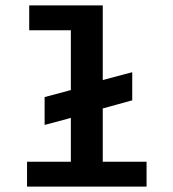

<svg xmlns="http://www.w3.org/2000/svg" viewBox="-20 -690 640 710"><path d="M80 0V-92H242V-254L145 -228V-331L242 -357V-578H88V-670H360V-394L469 -423V-319L360 -289V-92H522V0Z"/></svg>

Font: Inconsolata Expanded Bold
Style: Regular
Weight: 700
Width: 7
Monospace: yes
Designer: Raph Levien, Cyreal, Brenton Simpson
Foundry: Raph Levien, Cyreal, Google
Version: Version 3.001; ttfautohint (v1.8.2.53-6de2)